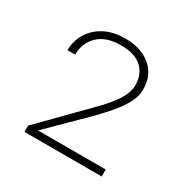

<svg xmlns="http://www.w3.org/2000/svg" viewBox="-101 -805 558 571"><g transform="rotate(30 177.5 -519.5)"><path d="M317.9 -324.2H52.7V-345.7L194.3 -489.7Q234.4 -529.3 251.7 -557.1Q269 -585 269 -608.9Q269 -646.5 245.1 -668.7Q221.2 -690.9 173.8 -690.9Q122.1 -690.9 95.2 -664.8Q68.4 -638.7 68.4 -598.6H42Q42 -630.4 57.9 -656.7Q73.7 -683.1 103.3 -699Q132.8 -714.8 173.8 -714.8Q228.5 -714.8 262 -687Q295.4 -659.2 295.4 -609.4Q295.4 -585.4 282.7 -562Q270 -538.6 250.2 -515.4Q230.5 -492.2 208 -469.2L85.4 -348.1H317.9Z"/></g></svg>

Font: Heebo Thin
Style: Regular
Weight: 250
Designer: Oded Ezer
Foundry: Ezer Type House
Version: Version 3.100